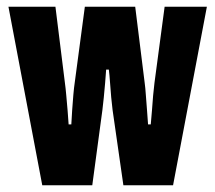

<svg xmlns="http://www.w3.org/2000/svg" viewBox="-20 -548 637 568"><path d="M105 0 5 -528H144L172 -303Q174 -289 176 -266.5Q178 -244 180 -221Q182 -198 183 -180H191Q192 -199 193.5 -222Q195 -245 197 -267.5Q199 -290 201 -303L231 -528H380L408 -303Q410 -289 411.5 -266.5Q413 -244 415 -221Q417 -198 418 -180H426Q428 -198 429.5 -220.5Q431 -243 433 -265.5Q435 -288 437 -303L467 -528H592L492 0H345L313 -223Q311 -238 309 -260Q307 -282 305.5 -304Q304 -326 302 -342H294Q293 -325 291 -302.5Q289 -280 287 -259Q285 -238 283 -223L253 0Z"/></svg>

Font: Archivo ExtraCondensed ExtraBold
Style: Regular
Weight: 800
Width: 2
Designer: Hector Gatti
Foundry: Omnibus-Type
Version: Version 2.001